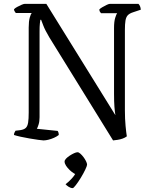

<svg xmlns="http://www.w3.org/2000/svg" viewBox="-20 -724 784 990"><path d="M204 0Q197 0 177 -3Q157 -6 132.5 -10Q108 -14 86 -19Q64 -24 52 -28Q52 -35 55 -41Q58 -47 60 -50L85 -53Q104 -56 113 -64.5Q122 -73 125 -92Q128 -111 128 -143V-582Q128 -614 133.5 -633.5Q139 -653 144 -657H61Q60 -660 56.5 -664Q53 -668 52 -676Q57 -682 68 -688Q79 -694 90.5 -699Q102 -704 107 -704H219L575 -130Q572 -147 570 -173.5Q568 -200 568 -241V-580Q568 -613 574 -632Q580 -651 584 -656H501Q498 -660 495.5 -663Q493 -666 492 -675Q496 -680 507 -686.5Q518 -693 529.5 -698.5Q541 -704 546 -704H694Q699 -699 702 -692Q705 -685 706 -674L667 -661Q648 -655 639 -645.5Q630 -636 627 -618Q624 -600 624 -570V-155Q624 -111 627.5 -74.5Q631 -38 634 -21Q625 -14 612.5 -9.5Q600 -5 586.5 -3Q573 -1 563 0L234 -532Q212 -569 203 -593Q194 -617 192 -622H188Q187 -616 185.5 -602Q184 -588 184 -562V-120Q184 -98 179 -82Q174 -66 170 -60L277 -49Q279 -47 281 -41.5Q283 -36 283 -28Q273 -20 258.5 -13.5Q244 -7 229.5 -3.5Q215 0 204 0ZM355 246Q345 246 334.5 239.5Q324 233 318 226Q334 214 350.5 196Q367 178 374 160L385 178Q375 178 363 171Q351 164 339.5 153Q328 142 320.5 130.5Q313 119 313 109Q313 102 320.5 94Q328 86 339.5 78.5Q351 71 362 66Q373 61 380 61Q386 61 394.5 68.5Q403 76 410.5 86Q418 96 423.5 107Q429 118 429 125Q429 131 419.5 151Q410 171 396.5 193Q383 215 371 230.5Q359 246 355 246Z"/></svg>

Font: Texturina Medium 12pt ExtraLight
Style: Regular
Weight: 250
Version: Version 1.002